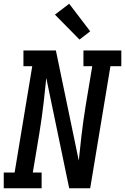

<svg xmlns="http://www.w3.org/2000/svg" viewBox="-29 -1004 667 1024"><path d="M-9 0V-84H49L143 -651H96V-735H269L391 -148Q392 -152 392.5 -156.5Q393 -161 393 -165L405 -276Q410 -317 415.5 -358.5Q421 -400 428 -441L463 -651H416V-735H618V-651H560L452 0H340L218 -587Q217 -583 216.5 -578.5Q216 -574 216 -570L204 -459Q199 -418 193.5 -376.5Q188 -335 181 -294L146 -84H193V0ZM395 -793 264 -926 340 -984 452 -837Z"/></svg>

Font: Iosevka Etoile Medium Oblique
Style: Regular
Weight: 500
Italic angle: -9°
Designer: Belleve Invis
Foundry: Belleve Invis
Version: Version 15.5.2; ttfautohint (v1.8.4)